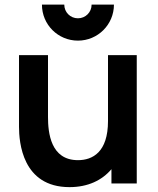

<svg xmlns="http://www.w3.org/2000/svg" viewBox="-20 -772 666 808"><path d="M308 -601C391.5 -601 459.5 -668.5 459.5 -752.5H365.5C365.5 -720.5 340 -695 308 -695C276 -695 250.5 -720.5 250.5 -752.5H156.5C156.5 -668.5 224 -601 308 -601ZM434.5 -262.5C434.5 -131.5 369.5 -98 308 -98C193 -98 182 -213.5 182 -280V-540H60V-238.5C60 -174.5 73.5 15.5 272.5 15.5C350.5 15.5 409.5 -13.5 449 -60V0H555.5V-540H434.5Z"/></svg>

Font: Hauora
Style: Bold
Weight: 700
Designer: Wayne Shih
Foundry: WCYS
Version: Version 1.001;hotconv 1.0.109;makeotfexe 2.5.65596